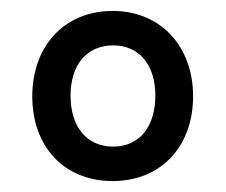

<svg xmlns="http://www.w3.org/2000/svg" viewBox="-20 -749 413 351"><path d="M186 -418C274 -418 333 -481 333 -573C333 -664 274 -729 186 -729C97 -729 39 -664 39 -573C39 -481 97 -418 186 -418ZM187 -481C137 -481 109 -519 109 -574C109 -630 138 -666 187 -666C235 -666 264 -630 264 -574C264 -519 236 -481 187 -481Z"/></svg>

Font: Noto Serif SemiCondensed
Style: Bold
Weight: 700
Width: 4
Designer: Monotype Design Team
Foundry: Monotype Imaging Inc.
Version: Version 2.015